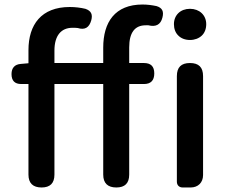

<svg xmlns="http://www.w3.org/2000/svg" viewBox="-20 -830 1004 850"><path d="M879 -275V-493C879 -532 860 -551 821 -551C782 -551 763 -532 763 -493V-26C763 -10 773 0 789 0H821H824C857 0 879 -22 879 -55ZM770 -672C782 -660 800 -653 821 -653C842 -653 860 -660 873 -672C886 -684 893 -702 893 -723C893 -763 863 -791 821 -791C779 -791 750 -763 750 -723C750 -702 757 -684 770 -672ZM437 -229V-57C437 -19 457 0 495 0C533 0 552 -19 552 -57V-458H617C648 -458 663 -474 663 -505C663 -536 648 -551 617 -551H552V-620C552 -686 577 -718 625 -718C629 -718 633 -718 637 -718C669 -710 691 -720 699 -752C706 -779 699 -795 673 -803C654 -807 633 -810 611 -810C489 -810 437 -732 437 -619V-551H221V-606C221 -673 251 -707 301 -707C309 -707 317 -707 324 -706C356 -696 375 -708 384 -740C391 -766 384 -782 358 -791C337 -796 313 -799 289 -799C163 -799 106 -721 106 -608V-550L72 -547C45 -545 31 -529 31 -502C31 -473 45 -458 74 -458H106V-57C106 -19 126 0 164 0C202 0 221 -19 221 -57V-458H329H437Z"/></svg>

Font: GenSenRounded2 TW M
Style: Regular
Weight: 500
Version: Version 2.100;PS 2.1;hotconv 16.6.51;makeotf.lib2.5.65220 DE